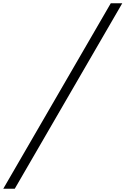

<svg xmlns="http://www.w3.org/2000/svg" viewBox="-67 -968 765 1170"><path d="M-47 182 608 -948H678L23 182Z"/></svg>

Font: Victor Mono Thin Light
Style: Italic
Weight: 300
Italic angle: -12°
Monospace: yes
Version: Version 1.561;gftools[0.9.30]